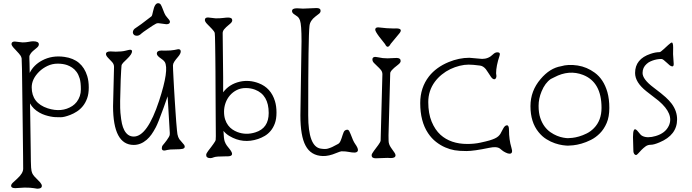

<svg xmlns="http://www.w3.org/2000/svg" viewBox="-20 -938 4200 1165"><path d="M73.2 203.6Q47.4 203.6 47.4 189.5Q47.4 180.2 58.8 169.7Q70.3 159.2 84 146.5Q120.6 113.3 120.6 85.9L120.1 14.6L118.2 -148.4L115.7 -344.2Q113.3 -573.7 111.3 -583.3Q109.4 -592.8 105 -599.9Q100.6 -606.9 94.7 -613.3L72.3 -637.7Q49.8 -660.2 49.8 -670.4Q49.8 -686 69.8 -686L116.2 -680.7Q137.7 -680.7 154.1 -684.1Q170.4 -687.5 181.2 -687.5Q215.8 -687.5 215.8 -668.9Q215.8 -657.7 202.1 -647Q188.5 -636.2 179.9 -628.4Q171.4 -620.6 167 -614.3Q158.2 -602.1 158.2 -594.2Q158.2 -586.4 158.4 -576.2Q158.7 -565.9 159.2 -552.7L160.2 -495.6Q184.1 -543.9 235.8 -571.3Q295.9 -603.5 371.1 -592.8Q478 -578.1 509.3 -476.6Q518.6 -446.3 518.6 -407.5Q518.6 -368.7 508.8 -341.6Q499 -314.5 483.2 -294.7Q467.3 -274.9 447 -261.7Q426.8 -248.5 406.2 -240.7Q369.6 -226.6 348.4 -226.6Q327.1 -226.6 314.7 -227.3Q302.2 -228 286.6 -231Q271 -233.9 253.7 -239.5Q236.3 -245.1 219.7 -254.4Q181.2 -275.9 162.1 -310.5L163.6 -225.6Q166 -103 166.5 -24.2Q167 54.7 168.7 78.4Q170.4 102.1 175.5 112.8Q180.7 123.5 188.5 132.3L223.1 168Q233.9 180.7 233.9 189.9Q233.9 207 206.1 207Q203.1 207 184.6 203.6Q166 200.2 128.9 200.2ZM418.9 -294.9Q433.6 -304.7 445.3 -319.3Q470.7 -353 470.7 -395.5Q470.7 -438 463.6 -461.7Q456.5 -485.4 444.6 -501.7Q432.6 -518.1 417.7 -527.8Q402.8 -537.6 387.7 -543Q362.3 -551.8 329.8 -551.8Q297.4 -551.8 268.3 -538.1Q239.3 -524.4 217.8 -503.4Q172.4 -458.5 172.4 -408.2Q172.4 -312.5 269.5 -280.8Q354.5 -253.4 418.9 -294.9Z M1009.8 -120.1 1010.3 -131.3 997.1 -353.5 972.7 -284.2Q939.5 -191.9 925.5 -165.8Q911.6 -139.6 898.9 -121.8Q886.2 -104 870.1 -89.8Q833.5 -58.6 791.5 -58.6Q666 -58.6 666 -293.9L671.9 -532.2Q671.9 -549.3 659.2 -562.5Q646.5 -575.7 638.2 -584.5Q623 -599.6 623 -609.9Q623 -626 650.4 -626L682.1 -624.5Q719.2 -624.5 741.7 -630.4Q764.2 -636.2 769 -636.2Q781.2 -636.2 781.2 -626.5Q781.2 -609.4 750.5 -580.1Q738.8 -569.3 728.5 -558.6Q718.3 -547.9 717.3 -539.8Q716.3 -531.7 715.1 -508.8Q713.9 -485.8 712.4 -454.1Q706.5 -297.4 710.7 -253.7Q714.8 -210 720 -187.7Q725.1 -165.5 733.9 -148.4Q754.4 -109.4 791.5 -109.4Q874 -109.4 945.3 -326.2Q1007.8 -516.6 979.5 -562.5Q973.1 -572.3 956.1 -583.5Q931.6 -599.6 931.6 -612.3Q931.6 -631.3 959 -631.3L982.9 -630.9Q1018.6 -630.9 1037.6 -634.8Q1058.6 -639.6 1061.5 -639.6Q1076.7 -639.6 1076.7 -626Q1076.7 -612.3 1060.8 -593.8Q1044.9 -575.2 1037.4 -563.5Q1029.8 -551.8 1029.5 -541.5Q1029.3 -531.2 1030.3 -511.7Q1031.2 -492.2 1032.7 -463.9Q1034.2 -435.5 1036.1 -401.1Q1038.1 -366.7 1040.3 -331.1Q1042.5 -295.4 1044.9 -261Q1047.4 -226.6 1049.3 -198.2Q1054.7 -133.3 1056.6 -123.8Q1058.6 -114.3 1061.3 -106.9Q1064 -99.6 1067.9 -93.8L1098.1 -58.1Q1106.9 -40.5 1089.4 -35.2Q1076.2 -31.7 1042.2 -31.7Q1008.3 -31.7 996.1 -28.3Q961.9 -17.6 961.9 -38.1Q961.9 -49.8 967 -55.9Q972.2 -62 978.5 -69.8Q984.9 -77.6 991.7 -86.9Q1008.8 -110.4 1009.8 -120.1ZM989.3 -791 940.9 -797.4Q933.1 -797.4 927.2 -794.7Q921.4 -792 906.7 -782.7Q892.1 -773.4 878.4 -763.7Q844.2 -740.7 838.4 -734.9Q824.7 -721.2 811.5 -721.2Q798.3 -721.2 792.2 -727.5Q786.1 -733.9 786.1 -741.2Q786.1 -758.8 805.2 -769.5Q823.7 -780.3 898.4 -838.4Q903.3 -841.3 908.7 -869.6Q918.9 -918.5 939 -918.5Q950.2 -918.5 955.6 -909.7Q960.9 -900.9 965.8 -887.7Q970.7 -874.5 977.1 -859.1Q983.4 -843.8 992.7 -834Q1011.2 -814.5 1011.2 -806.2Q1011.2 -791 989.3 -791Z M1256.8 21.5Q1231 21.5 1231 2.4Q1231.4 -7.3 1243.4 -22.7Q1255.4 -38.1 1262.5 -47.6Q1269.5 -57.1 1275.4 -65.4Q1287.6 -82.5 1288.6 -88.1Q1289.6 -93.8 1289.6 -111.6Q1289.6 -129.4 1289.3 -159.7Q1289.1 -189.9 1288.8 -230.2Q1288.6 -270.5 1288.3 -315.7Q1288.1 -360.8 1287.8 -408.4Q1287.6 -456.1 1287.4 -501.7Q1287.1 -547.4 1286.6 -588.1Q1286.1 -628.9 1285.6 -660.2Q1284.7 -728.5 1283 -737.5Q1281.2 -746.6 1266.8 -761.7Q1252.4 -776.9 1237.8 -791.5Q1223.1 -806.2 1223.1 -816.9Q1223.1 -832 1242.2 -832L1289.1 -826.7Q1316.9 -826.7 1335 -829.1Q1353 -831.5 1364.3 -831.5Q1389.2 -831.5 1389.2 -814.9Q1389.2 -804.2 1375.5 -793.2Q1361.8 -782.2 1353.3 -774.2Q1344.7 -766.1 1339.8 -759.8Q1331.1 -748.5 1331.1 -737.3L1334 -469.2V-377.9Q1371.1 -427.7 1435.5 -442.4Q1492.2 -455.1 1549.8 -433.1Q1624 -404.8 1648.4 -324.2Q1657.7 -293.9 1657.7 -255.1Q1657.7 -216.3 1647.9 -189.7Q1638.2 -163.1 1622.3 -144Q1606.4 -125 1586.4 -113.3Q1566.4 -101.6 1545.9 -94.7Q1454.1 -64 1373 -112.3Q1352.5 -124 1335.9 -143.6Q1337.9 -94.7 1343.5 -79.6Q1349.1 -64.5 1356.9 -54.2Q1364.7 -43.9 1373.5 -33.2Q1408.7 10.7 1359.4 10.7H1347.2Q1291.5 10.7 1278.3 16.1Q1265.1 21.5 1256.8 21.5ZM1419.4 -137.2Q1472.2 -116.7 1529.3 -134.8Q1610.4 -159.7 1610.4 -252.4Q1610.4 -362.3 1527.3 -394Q1501.5 -403.8 1471.2 -403.8Q1440.9 -403.8 1416.7 -391.6Q1392.6 -379.4 1375.2 -359.4Q1357.9 -339.4 1348.6 -313.5Q1339.4 -287.6 1339.4 -260.5Q1339.4 -233.4 1346.2 -212.9Q1353 -192.4 1364.3 -177.5Q1375.5 -162.6 1389.9 -152.8Q1404.3 -143.1 1419.4 -137.2Z M2133.3 -12.2Q2114.7 -12.2 2096.7 -16.1Q2078.6 -20 2051.8 -20Q2043.9 -19 2020 -9.3Q1975.1 9.8 1939 8.8Q1902.8 7.8 1876.5 -8.1Q1850.1 -23.9 1834 -54.7Q1802.7 -112.8 1802.7 -237.8L1809.6 -689Q1809.6 -788.6 1800.3 -814Q1793.9 -831.5 1783.7 -838.4Q1773.4 -845.2 1762.7 -853Q1752 -860.8 1752 -871.1Q1752 -887.7 1782.2 -887.7L1818.8 -885.7L1900.9 -889.2Q1925.3 -889.2 1925.3 -872.6Q1925.3 -862.3 1915.8 -854.7Q1906.2 -847.2 1894 -837.9Q1861.3 -813 1857.9 -781.2Q1850.1 -714.8 1850.1 -237.8Q1850.1 -46.9 1926.8 -36.1Q1954.6 -31.7 1969.7 -36.4Q1984.9 -41 1995.6 -45.9Q2003.4 -49.3 2031.2 -64.5Q2040.5 -69.3 2046.6 -83.7Q2052.7 -98.1 2059.1 -119.4Q2065.4 -140.6 2072.3 -145.8Q2079.1 -150.9 2086.7 -150.9Q2094.2 -150.9 2098.4 -144Q2102.5 -137.2 2107.4 -124.5Q2122.6 -82 2134.8 -64.9Q2169.9 -16.1 2133.3 -12.2Z M2259.8 22.5Q2234.9 22.5 2234.9 3.9Q2234.9 -3.9 2248.5 -22.2Q2262.2 -40.5 2275.1 -57.9Q2288.1 -75.2 2289.6 -85L2300.3 -488.8Q2299.8 -503.4 2290.3 -514.6Q2280.8 -525.9 2269.5 -536.1Q2258.3 -546.4 2249 -556.2Q2239.7 -565.9 2239.7 -577.1Q2239.7 -598.6 2274.4 -590.3Q2300.8 -584 2331.1 -584L2386.2 -586.4Q2411.1 -586.4 2411.1 -567.9Q2411.1 -557.6 2396.2 -546.1Q2381.3 -534.7 2371.8 -526.4Q2362.3 -518.1 2356.9 -511.7Q2347.7 -501.5 2347.7 -492.7L2337.4 -117.2L2337.9 -84Q2337.9 -63 2352.3 -42.2Q2366.7 -21.5 2373.3 -12.2Q2379.9 -2.9 2379.9 3.9Q2379.9 21 2352.1 21L2330.6 20ZM2383.3 -765.6Q2426.3 -765.6 2404.8 -737.3L2350.6 -671.9Q2332 -637.2 2316.4 -670.4L2279.8 -716.8Q2256.8 -748 2256.8 -757.8Q2256.8 -772 2274.9 -772Q2331.5 -765.1 2369.6 -765.1Z M3068.4 -149.4Q3068.4 -90.8 3083 -42.5Q3095.2 -5.4 3071.8 -5.4Q3062 -5.4 3047.9 -12.5Q3033.7 -19.5 3027.1 -25.4Q3020.5 -31.2 3014.6 -35.6Q2995.1 -51.3 2948.2 -41Q2855 -21.5 2810.5 -21.5Q2766.1 -21.5 2738.3 -26.4Q2710.4 -31.2 2681.9 -43.5Q2653.3 -55.7 2626 -76.9Q2598.6 -98.1 2577.1 -130.4Q2529.8 -201.2 2529.8 -312.5Q2529.8 -406.2 2583 -474.6Q2627 -530.3 2702.6 -561.5Q2765.6 -587.4 2828.1 -587.4L2905.3 -580.6Q2943.8 -580.6 2971.2 -607.9Q2983.9 -620.6 2998 -620.6Q3018.1 -620.6 3011.2 -600.1Q2990.2 -537.1 2990.2 -493.7Q2990.2 -493.7 2992.2 -476.6Q2992.2 -468.8 2988.5 -462.9Q2984.9 -457 2979.5 -457Q2969.2 -457 2958.7 -472.2Q2948.2 -487.3 2941.4 -498.5Q2934.6 -509.8 2927.7 -518.6Q2911.6 -537.6 2893.1 -540Q2849.6 -545.9 2823.7 -545.9Q2797.9 -545.9 2769 -538.8Q2740.2 -531.7 2712.6 -518.6Q2685.1 -505.4 2660.9 -485.8Q2636.7 -466.3 2618.2 -441.4Q2578.6 -387.2 2578.6 -318.4Q2578.6 -249.5 2599.1 -200Q2619.6 -150.4 2652.8 -120.1Q2714.8 -64.5 2815.4 -64.5Q2857.9 -64.5 2894 -72.3Q2930.2 -80.1 2950 -85.9Q2969.7 -91.8 2982.7 -97.9Q2995.6 -104 3003.2 -110.8Q3010.7 -117.7 3015.6 -125L3033.7 -158.7Q3043.9 -177.7 3056.2 -177.7Q3068.4 -177.7 3068.4 -149.4Z M3247.6 -136.7Q3198.7 -196.8 3198.7 -293.9Q3198.7 -386.7 3260.3 -458.5Q3316.4 -524.9 3384.3 -536.1Q3427.2 -549.3 3485.4 -540.5Q3541 -531.7 3588.4 -497.1Q3642.6 -458 3665.5 -378.9Q3677.2 -337.4 3677.2 -283.2Q3677.2 -229 3661.1 -191.7Q3645 -154.3 3620.1 -129.2Q3595.2 -104 3565.4 -89.1Q3535.6 -74.2 3507.8 -66.4Q3480 -58.6 3458 -56.4Q3436 -54.2 3425.8 -54.2Q3415.5 -54.2 3394 -57.1Q3372.6 -60.1 3347.2 -68.6Q3321.8 -77.1 3295.4 -93.5Q3269 -109.9 3247.6 -136.7ZM3584 -160.6Q3629.9 -207.5 3629.9 -283.7Q3629.9 -439.5 3518.1 -483.4Q3432.6 -516.6 3343.3 -469.2Q3331.1 -462.9 3321.8 -458.5Q3287.1 -434.6 3266.1 -383.3Q3248 -339.4 3248 -296.1Q3248 -252.9 3258.1 -222.9Q3268.1 -192.9 3283.9 -171.4Q3299.8 -149.9 3319.8 -136Q3339.8 -122.1 3359.9 -114Q3379.9 -106 3397.9 -102.8Q3416 -99.6 3425.8 -99.6Q3435.5 -99.6 3453.4 -101.6Q3471.2 -103.5 3493.4 -109.9Q3515.6 -116.2 3539.8 -128.2Q3564 -140.1 3584 -160.6Z M4067.9 -549.8Q4067.9 -535.2 4059.8 -535.2Q4051.8 -535.2 4043.2 -542Q4034.7 -548.8 4026.4 -557.1Q4003.4 -579.1 3995.6 -579.8Q3987.8 -580.6 3976.6 -579.3Q3965.3 -578.1 3952.6 -574.7Q3939.9 -571.3 3926.8 -565.4Q3913.6 -559.6 3903.3 -549.8Q3878.9 -528.3 3878.9 -495.1Q3878.9 -457 3945.3 -407.2Q3997.1 -368.2 4019 -348.1Q4041 -328.1 4055.7 -308.6Q4088.4 -264.2 4088.4 -213.9Q4088.4 -118.7 3981.9 -74.2Q3947.8 -59.6 3929.2 -59.6Q3910.6 -59.6 3897.2 -49.8Q3883.8 -40 3872.6 -28.6Q3861.3 -17.1 3852.8 -7.3Q3844.2 2.4 3839.6 2.4Q3835 2.4 3832 0Q3829.1 -2.4 3827.1 -5.9Q3823.2 -13.7 3823.2 -20L3820.8 -106.4Q3820.8 -166 3840.8 -150.4Q3845.7 -147 3853.8 -136.7Q3861.8 -126.5 3866.9 -121.1Q3872.1 -115.7 3879.4 -112.3Q3909.2 -98.1 3959 -112.8Q4017.1 -129.9 4038.1 -174.8Q4071.3 -245.6 3976.6 -326.2L3901.9 -384.3Q3833.5 -438.5 3833.5 -495.1Q3833.5 -580.1 3927.2 -611.3Q3957 -621.6 3981.9 -621.6Q3987.8 -621.6 4007.6 -640.1Q4027.3 -658.7 4034.7 -665Q4052.2 -680.2 4055.7 -680.2Q4064.5 -680.2 4064.5 -649.4L4064 -609.4Z"/></svg>

Font: Snowburst One
Style: Regular
Weight: 400
Designer: Annet Stirling
Foundry: Annet Stirling
Version: Version 1.001